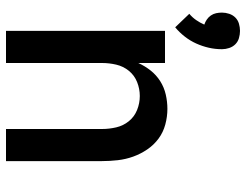

<svg xmlns="http://www.w3.org/2000/svg" viewBox="-110 -710 820 640"><g transform="rotate(90 300.0 -390.0)"><path d="M71 -564 26 -611Q38 -621 47 -634Q56 -647 62 -661Q53 -664 45 -669.5Q37 -675 31.5 -683Q26 -691 24 -700.5Q22 -710 22 -720Q22 -732 26 -744Q30 -756 38.5 -764.5Q47 -773 59 -776.5Q71 -780 83 -780Q95 -780 107 -776.5Q119 -773 127.5 -764.5Q136 -756 140 -744Q144 -732 144 -720Q144 -697 139 -675.5Q134 -654 125 -634Q116 -614 102 -596Q88 -578 71 -564ZM83 0V-530H190V-441Q200 -463 215 -482Q230 -501 250.5 -514Q271 -527 295 -532.5Q319 -538 343 -538Q369 -538 395 -531Q421 -524 442 -508.5Q463 -493 478 -471Q493 -449 502 -424Q511 -399 514 -372.5Q517 -346 517 -320V0H410V-320Q410 -344 404.5 -367.5Q399 -391 384 -409.5Q369 -428 346.5 -437Q324 -446 300 -446Q276 -446 253.5 -437Q231 -428 216 -409.5Q201 -391 195.5 -367.5Q190 -344 190 -320V0Z"/></g></svg>

Font: Iosevka Curly SmBdEx
Style: Regular
Weight: 600
Width: 7
Monospace: yes
Designer: Belleve Invis
Foundry: Belleve Invis
Version: Version 11.1.0; ttfautohint (v1.8.3)